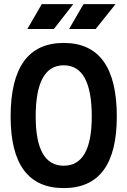

<svg xmlns="http://www.w3.org/2000/svg" viewBox="-20 -914 626 943"><path d="M293 9.8Q32.2 9.8 32.2 -341.8Q32.2 -703.1 293 -703.1Q553.7 -703.1 553.7 -341.8Q553.7 9.8 293 9.8ZM293 -100.1Q430.7 -100.1 430.7 -341.8Q430.7 -593.3 293 -593.3Q155.3 -593.3 155.3 -341.8Q155.3 -100.1 293 -100.1ZM319.3 -771.5 390.1 -893.6H547.4L449.7 -771.5ZM114.3 -771.5 185.1 -893.6H339.8L244.6 -771.5Z"/></svg>

Font: Cascadia Mono NF SemiBold
Style: Regular
Weight: 600
Monospace: yes
Designer: Aaron Bell
Foundry: Saja Typeworks
Version: Version 2404.023; ttfautohint (v1.8.4)